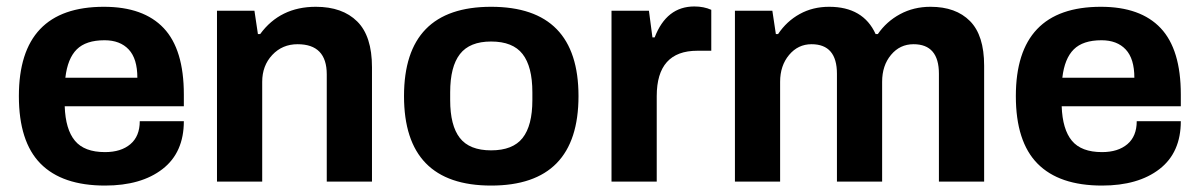

<svg xmlns="http://www.w3.org/2000/svg" viewBox="-20 -559 3693 591"><path d="M303.2 12.2Q171.4 12.2 104.7 -55.4Q38.1 -123 38.1 -263.2Q38.1 -538.1 299.8 -538.1Q421.9 -538.1 483.9 -472.4Q545.9 -406.7 545.9 -268.1V-231.9H179.2Q181.6 -160.6 210.7 -125.7Q239.7 -90.8 303.2 -90.8Q352.5 -90.8 381.3 -115.2Q410.2 -139.6 410.2 -186H545.9Q545.9 -89.4 480.2 -38.6Q414.6 12.2 303.2 12.2ZM181.2 -319.8H402.8Q402.8 -378.4 376.2 -406.7Q349.6 -435.1 301.8 -435.1Q244.6 -435.1 216.3 -407Q188 -378.9 181.2 -319.8Z M647.9 0V-525.9H763.2L773.9 -454.1H780.8Q842.3 -538.1 952.1 -538.1Q1034.2 -538.1 1079.6 -492.9Q1125 -447.8 1125 -352.1V0H985.8V-330.1Q985.8 -422.9 896 -422.9Q849.1 -422.9 818.1 -389.9Q787.1 -356.9 787.1 -307.1V0Z M1491.7 12.2Q1223.6 12.2 1223.6 -263.2Q1223.6 -538.1 1491.7 -538.1Q1760.7 -538.1 1760.7 -263.2Q1760.7 12.2 1491.7 12.2ZM1491.7 -96.2Q1558.6 -96.2 1588.6 -134.3Q1618.7 -172.4 1618.7 -251V-274.9Q1618.7 -354 1588.6 -392.6Q1558.6 -431.2 1491.7 -431.2Q1425.8 -431.2 1395.8 -392.6Q1365.7 -354 1365.7 -274.9V-251Q1365.7 -172.4 1395.5 -134.3Q1425.3 -96.2 1491.7 -96.2Z M1862.3 0V-525.9H1977.5L1988.3 -443.8H1995.1Q2031.7 -539.1 2117.2 -539.1Q2146.5 -539.1 2169.4 -528.8V-402.8H2126.5Q2001.5 -402.8 2001.5 -263.2V0Z M2242.2 0V-525.9H2357.4L2368.2 -454.1H2375Q2401.4 -493.7 2441.7 -515.9Q2481.9 -538.1 2532.2 -538.1Q2637.2 -538.1 2675.3 -454.1H2682.1Q2708.5 -492.7 2750.5 -515.4Q2792.5 -538.1 2844.2 -538.1Q2922.4 -538.1 2965.8 -494.1Q3009.3 -450.2 3009.3 -356.9V0H2870.1V-332Q2870.1 -422.9 2792 -422.9Q2750 -422.9 2722.7 -390.1Q2695.3 -357.4 2695.3 -307.1V0H2556.2V-332Q2556.2 -422.9 2478 -422.9Q2436.5 -422.9 2408.9 -389.9Q2381.3 -356.9 2381.3 -307.1V0Z M3372.1 12.2Q3240.2 12.2 3173.6 -55.4Q3106.9 -123 3106.9 -263.2Q3106.9 -538.1 3368.7 -538.1Q3490.7 -538.1 3552.7 -472.4Q3614.7 -406.7 3614.7 -268.1V-231.9H3248Q3250.5 -160.6 3279.5 -125.7Q3308.6 -90.8 3372.1 -90.8Q3421.4 -90.8 3450.2 -115.2Q3479 -139.6 3479 -186H3614.7Q3614.7 -89.4 3549.1 -38.6Q3483.4 12.2 3372.1 12.2ZM3250 -319.8H3471.7Q3471.7 -378.4 3445.1 -406.7Q3418.5 -435.1 3370.6 -435.1Q3313.5 -435.1 3285.2 -407Q3256.8 -378.9 3250 -319.8Z"/></svg>

Font: Archivo
Style: Bold
Weight: 700
Designer: Hector Gatti
Foundry: Omnibus-Type
Version: Version 2.001